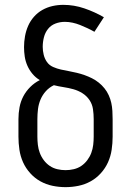

<svg xmlns="http://www.w3.org/2000/svg" viewBox="-20 -763 540 791"><path d="M250 8Q223 8 196.5 2.5Q170 -3 146.5 -16Q123 -29 104.5 -49.5Q86 -70 75 -94.5Q64 -119 60 -146Q56 -173 56 -200V-272Q56 -297 60.5 -321Q65 -345 76 -366Q87 -387 104.5 -404.5Q122 -422 144 -433Q127 -443 114 -458.5Q101 -474 93 -492Q85 -510 82 -529.5Q79 -549 79 -569Q79 -591 83 -613.5Q87 -636 96 -656.5Q105 -677 120 -694Q135 -711 154.5 -722Q174 -733 196 -738Q218 -743 241 -743Q285 -743 327.5 -728.5Q370 -714 408 -692L369 -632Q355 -640 340 -647Q325 -654 310 -660Q295 -666 279 -669.5Q263 -673 247 -673Q227 -673 208.5 -666Q190 -659 178 -644Q166 -629 161 -609.5Q156 -590 156 -570Q156 -554 160 -537.5Q164 -521 173.5 -507.5Q183 -494 199 -487Q215 -480 231 -476.5Q247 -473 263.5 -470Q280 -467 296.5 -463Q313 -459 328.5 -453.5Q344 -448 359 -440.5Q374 -433 387 -422.5Q400 -412 410.5 -399Q421 -386 428 -370.5Q435 -355 438.5 -339Q442 -323 443 -306Q444 -289 444 -272V-200Q444 -173 440 -146Q436 -119 425 -94.5Q414 -70 395.5 -49.5Q377 -29 353.5 -16Q330 -3 303.5 2.5Q277 8 250 8ZM250 -62Q267 -62 284 -66Q301 -70 315 -79.5Q329 -89 339.5 -103Q350 -117 356 -133Q362 -149 364 -166Q366 -183 366 -200V-272Q366 -293 363 -313.5Q360 -334 348.5 -351Q337 -368 319.5 -379Q302 -390 282 -395.5Q262 -401 242 -404Q222 -407 202 -412Q183 -403 169 -387.5Q155 -372 147 -353Q139 -334 136.5 -313.5Q134 -293 134 -272V-200Q134 -183 136 -166Q138 -149 144 -133Q150 -117 160.5 -103Q171 -89 185 -79.5Q199 -70 216 -66Q233 -62 250 -62Z"/></svg>

Font: Iosevka Custom
Style: Regular
Weight: 400
Monospace: yes
Designer: Belleve Invis
Foundry: Belleve Invis
Version: Version 32.5.0; ttfautohint (v1.8.4)